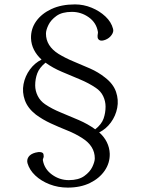

<svg xmlns="http://www.w3.org/2000/svg" viewBox="-20 -760 640 873"><path d="M105 -18Q101 -34 110 -47Q119 -60 141 -66Q155 -70 166 -68Q177 -66 178 -57Q180 -48 177 -41.5Q174 -35 175 -31Q182 9 216.5 34Q251 59 293 59Q337 59 363 40.5Q389 22 400 -1.5Q411 -25 411 -40Q411 -96 354 -132Q323 -152 285.5 -167Q248 -182 211 -199Q174 -216 143 -239Q106 -268 93 -304.5Q80 -341 87 -377.5Q94 -414 116 -444Q138 -474 169 -489Q147 -509 134.5 -533.5Q122 -558 121 -586Q120 -629 144.5 -663.5Q169 -698 214 -719Q259 -740 321 -740Q360 -740 396.5 -725Q433 -710 459.5 -685Q486 -660 494 -629Q498 -616 487.5 -601Q477 -586 459 -579Q443 -573 434.5 -576.5Q426 -580 424 -589Q423 -598 424.5 -605Q426 -612 425 -616Q418 -657 383.5 -681.5Q349 -706 307 -706Q262 -706 236.5 -687.5Q211 -669 200 -646Q189 -623 189 -607Q189 -551 246 -515Q277 -496 314.5 -480.5Q352 -465 389.5 -448.5Q427 -432 457 -408Q495 -379 507.5 -342.5Q520 -306 513 -269.5Q506 -233 484 -203Q462 -173 431 -158Q453 -139 465.5 -114Q478 -89 479 -61Q480 -19 456 16Q432 51 389 72Q346 93 288 93Q244 93 205.5 78Q167 63 140.5 38Q114 13 105 -18ZM140 -372Q140 -347 151.5 -324Q163 -301 185 -286Q216 -265 256.5 -248.5Q297 -232 338.5 -214Q380 -196 413 -172Q442 -195 451 -221Q460 -247 460 -275Q460 -300 449 -323Q438 -346 415 -361Q384 -382 343.5 -399Q303 -416 261.5 -433.5Q220 -451 187 -475Q159 -452 149.5 -426.5Q140 -401 140 -372Z"/></svg>

Font: Diphylleia
Style: Regular
Weight: 400
Designer: Minha Hyung
Foundry: JAMO
Version: Version 1.000; ttfautohint (v1.8.4.7-5d5b);gftools[0.9.28]